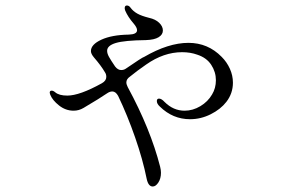

<svg xmlns="http://www.w3.org/2000/svg" viewBox="-20 -603 1040 699"><path d="M161 -265Q161 -273 168 -273Q174 -273 181 -267Q195 -255 225 -255Q270 -255 351 -300Q367 -309 367 -323Q367 -333 362 -340Q348 -364 322 -394Q311 -407 311 -417Q311 -441 349 -458.5Q387 -476 449 -477Q479 -478 479 -493Q479 -503 466 -518Q446 -541 436 -564Q434 -570 434 -573Q434 -583 442 -583Q450 -583 456 -574Q465 -562 480 -553.5Q495 -545 523 -538Q546 -533 559.5 -520Q573 -507 573 -492Q573 -477 557.5 -467.5Q542 -458 511 -457Q433 -456 401.5 -446.5Q370 -437 370 -418Q370 -408 377 -395.5Q384 -383 399 -361Q409 -348 421 -348Q431 -348 438 -353Q499 -395 505 -396Q593 -447 666 -447Q737 -447 787 -396Q806 -377 817 -352.5Q828 -328 828 -302Q828 -263 804 -232Q783 -205 747 -187Q711 -169 672 -169Q609 -169 562 -215Q551 -225 551 -235Q551 -244 559 -244Q568 -244 579 -232Q611 -200 652 -200Q682 -200 709.5 -216.5Q737 -233 752 -259Q766 -282 766 -311Q766 -341 749 -367Q732 -393 698 -404Q673 -413 643 -413Q576 -413 512 -368Q480 -346 453 -324Q440 -315 440 -303Q440 -296 445 -286Q528 -133 563 4Q566 16 566 26Q566 47 556.5 61.5Q547 76 536 76Q520 76 514 48Q500 -22 472 -102.5Q444 -183 410 -254Q401 -270 389 -270Q380 -270 371 -264Q345 -246 284 -210Q267 -200 248 -200Q219 -200 195 -219Q171 -238 163 -258Q161 -264 161 -265Z"/></svg>

Font: Hina Mincho
Style: Regular
Weight: 400
Designer: satsuyako
Foundry: satsuyako
Version: Version 1.100